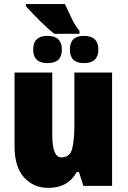

<svg xmlns="http://www.w3.org/2000/svg" viewBox="-20 -907 624 937"><path d="M527 -553H343V-296Q343 -222 332 -180.5Q321 -139 279 -139Q235 -139 235 -250V-553H51V-193Q51 -92 97.5 -41Q144 10 216 10Q312 10 355 -68H365L387 0H527ZM297 -887H106V-877Q134 -846 173.5 -806.5Q213 -767 245 -742H368V-756Q345 -784 329 -819Q313 -854 297 -887ZM389 -732Q321 -732 321 -665Q321 -599 389 -599Q460 -599 460 -665Q460 -732 389 -732ZM212 -732Q142 -732 142 -665Q142 -599 212 -599Q282 -599 282 -665Q282 -732 212 -732Z"/></svg>

Font: Noto Sans Display SemiCondensed Black
Style: Regular
Weight: 900
Width: 4
Designer: Monotype Design Team
Foundry: Monotype Imaging Inc.
Version: Version 1.900